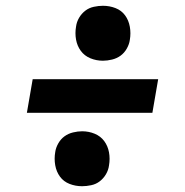

<svg xmlns="http://www.w3.org/2000/svg" viewBox="-20 -672 640 664"><path d="M336 -462Q313 -462 292.5 -470.5Q272 -479 259.5 -496Q247 -513 243 -535Q239 -557 243 -580Q245 -596 253.5 -610.5Q262 -625 275 -635Q288 -645 304.5 -648.5Q321 -652 336 -652Q359 -652 379.5 -644Q400 -636 412.5 -619Q425 -602 429 -579.5Q433 -557 429 -534Q427 -519 418.5 -504Q410 -489 397 -479.5Q384 -470 367.5 -466Q351 -462 336 -462ZM73 -282 93 -398H527L507 -282ZM264 -28Q241 -28 220.5 -36Q200 -44 187.5 -61Q175 -78 171 -100.5Q167 -123 171 -146Q173 -161 181.5 -176Q190 -191 203 -200.5Q216 -210 232.5 -214Q249 -218 264 -218Q287 -218 307.5 -209.5Q328 -201 340.5 -184Q353 -167 357 -145Q361 -123 357 -100Q355 -84 346.5 -69.5Q338 -55 325 -45Q312 -35 295.5 -31.5Q279 -28 264 -28Z"/></svg>

Font: Iosevka Etoile Heavy
Style: Italic
Weight: 900
Italic angle: -9°
Designer: Belleve Invis
Foundry: Belleve Invis
Version: Version 22.1.2; ttfautohint (v1.8.4)